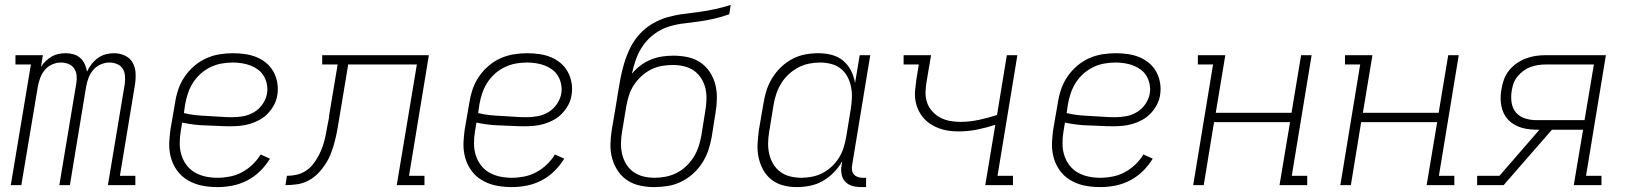

<svg xmlns="http://www.w3.org/2000/svg" viewBox="-20 -755 6640 783"><path d="M24 0 106 -492H43V-530H155L147 -482Q155 -495 166.5 -506Q178 -517 191 -524.5Q204 -532 218.5 -535Q233 -538 248 -538Q264 -538 280 -533.5Q296 -529 307.5 -518.5Q319 -508 325.5 -493.5Q332 -479 335 -463Q342 -479 353.5 -493.5Q365 -508 379.5 -518.5Q394 -529 411 -533.5Q428 -538 445 -538Q469 -538 490 -528Q511 -518 521.5 -498.5Q532 -479 533 -455Q534 -431 530 -407L469 -38H532V0H420L489 -414Q491 -430 489.5 -446.5Q488 -463 480 -475.5Q472 -488 457 -494Q442 -500 426 -500Q408 -500 390 -492Q372 -484 359.5 -469Q347 -454 340.5 -436Q334 -418 331 -400L265 0H222L291 -414Q294 -430 292.5 -446.5Q291 -463 282.5 -475.5Q274 -488 259.5 -494Q245 -500 228 -500Q210 -500 192 -492Q174 -484 162 -469Q150 -454 143.5 -436Q137 -418 134 -400L67 0Z M867 8Q844 8 821 5Q798 2 777 -5.5Q756 -13 738 -25Q720 -37 706.5 -54Q693 -71 684.5 -91Q676 -111 672.5 -133.5Q669 -156 670.5 -179.5Q672 -203 675 -226L694 -336Q698 -363 707 -390Q716 -417 732.5 -441.5Q749 -466 771.5 -485.5Q794 -505 820.5 -517Q847 -529 875 -533.5Q903 -538 930 -538Q955 -538 979.5 -534.5Q1004 -531 1026 -522Q1048 -513 1066 -498Q1084 -483 1095.5 -462Q1107 -441 1111 -416.5Q1115 -392 1111 -368Q1108 -347 1098 -328Q1088 -309 1073 -293Q1058 -277 1039 -266.5Q1020 -256 1000 -250Q980 -244 959.5 -242Q939 -240 919 -240Q894 -240 869 -241.5Q844 -243 819.5 -243.5Q795 -244 771 -247Q747 -250 723 -255L717 -219Q713 -195 713 -170Q713 -145 720 -122.5Q727 -100 741 -81.5Q755 -63 775 -51.5Q795 -40 818.5 -35Q842 -30 867 -30Q892 -30 917.5 -35Q943 -40 966.5 -52.5Q990 -65 1009.5 -83.5Q1029 -102 1043 -125L1081 -108Q1064 -80 1040.5 -57Q1017 -34 988 -19Q959 -4 928 2Q897 8 867 8ZM926 -277Q949 -277 972 -281Q995 -285 1016 -297.5Q1037 -310 1051 -330.5Q1065 -351 1069 -374Q1072 -392 1068.5 -410.5Q1065 -429 1056 -444.5Q1047 -460 1033 -470.5Q1019 -481 1002.5 -487.5Q986 -494 967 -497Q948 -500 930 -500Q907 -500 884 -496Q861 -492 839 -481.5Q817 -471 798.5 -454.5Q780 -438 767 -417.5Q754 -397 746.5 -374.5Q739 -352 735 -329L730 -294Q753 -288 777.5 -285.5Q802 -283 827 -282Q852 -281 876.5 -279Q901 -277 926 -277Z M1144 0 1150 -38Q1170 -38 1190 -42.5Q1210 -47 1227.5 -58.5Q1245 -70 1258 -87Q1271 -104 1280.5 -122.5Q1290 -141 1296.5 -160Q1303 -179 1307 -198.5Q1311 -218 1314.5 -238Q1318 -258 1322 -277Q1322 -277 1322 -277.5Q1322 -278 1322 -278V-280Q1322 -280 1322 -281Q1322 -282 1322 -283L1357 -492H1294V-530H1729L1648 -38H1711V0H1598L1680 -492H1400L1364 -275Q1360 -252 1356 -228.5Q1352 -205 1346 -181.5Q1340 -158 1331.5 -134.5Q1323 -111 1309.5 -89.5Q1296 -68 1278.5 -49.5Q1261 -31 1238.5 -19Q1216 -7 1192 -3.5Q1168 0 1144 0Z M2067 8Q2044 8 2021 5Q1998 2 1977 -5.5Q1956 -13 1938 -25Q1920 -37 1906.5 -54Q1893 -71 1884.5 -91Q1876 -111 1872.5 -133.5Q1869 -156 1870.5 -179.5Q1872 -203 1875 -226L1894 -336Q1898 -363 1907 -390Q1916 -417 1932.5 -441.5Q1949 -466 1971.5 -485.5Q1994 -505 2020.5 -517Q2047 -529 2075 -533.5Q2103 -538 2130 -538Q2155 -538 2179.5 -534.5Q2204 -531 2226 -522Q2248 -513 2266 -498Q2284 -483 2295.5 -462Q2307 -441 2311 -416.5Q2315 -392 2311 -368Q2308 -347 2298 -328Q2288 -309 2273 -293Q2258 -277 2239 -266.5Q2220 -256 2200 -250Q2180 -244 2159.5 -242Q2139 -240 2119 -240Q2094 -240 2069 -241.5Q2044 -243 2019.5 -243.5Q1995 -244 1971 -247Q1947 -250 1923 -255L1917 -219Q1913 -195 1913 -170Q1913 -145 1920 -122.5Q1927 -100 1941 -81.5Q1955 -63 1975 -51.5Q1995 -40 2018.5 -35Q2042 -30 2067 -30Q2092 -30 2117.5 -35Q2143 -40 2166.5 -52.5Q2190 -65 2209.5 -83.5Q2229 -102 2243 -125L2281 -108Q2264 -80 2240.5 -57Q2217 -34 2188 -19Q2159 -4 2128 2Q2097 8 2067 8ZM2126 -277Q2149 -277 2172 -281Q2195 -285 2216 -297.5Q2237 -310 2251 -330.5Q2265 -351 2269 -374Q2272 -392 2268.5 -410.5Q2265 -429 2256 -444.5Q2247 -460 2233 -470.5Q2219 -481 2202.5 -487.5Q2186 -494 2167 -497Q2148 -500 2130 -500Q2107 -500 2084 -496Q2061 -492 2039 -481.5Q2017 -471 1998.5 -454.5Q1980 -438 1967 -417.5Q1954 -397 1946.5 -374.5Q1939 -352 1935 -329L1930 -294Q1953 -288 1977.5 -285.5Q2002 -283 2027 -282Q2052 -281 2076.5 -279Q2101 -277 2126 -277Z M2648 8Q2619 8 2590.5 2Q2562 -4 2538.5 -19.5Q2515 -35 2499.5 -58.5Q2484 -82 2476.5 -109Q2469 -136 2469.5 -166Q2470 -196 2475 -226L2492 -326Q2494 -337 2495.5 -348Q2497 -359 2499 -370Q2504 -402 2510 -433.5Q2516 -465 2525.5 -497Q2535 -529 2550 -559.5Q2565 -590 2588 -615.5Q2611 -641 2641 -658.5Q2671 -676 2703 -685Q2735 -694 2767 -698Q2799 -702 2832 -706.5Q2865 -711 2897 -718Q2929 -725 2960 -735L2954 -697Q2924 -686 2893.5 -679Q2863 -672 2831.5 -667.5Q2800 -663 2769 -659.5Q2738 -656 2707.5 -646.5Q2677 -637 2650 -617.5Q2623 -598 2604 -571.5Q2585 -545 2574 -514.5Q2563 -484 2557 -454Q2572 -473 2592 -488Q2612 -503 2634.5 -512Q2657 -521 2680 -524.5Q2703 -528 2726 -528Q2756 -528 2784.5 -522Q2813 -516 2836 -500.5Q2859 -485 2874.5 -461.5Q2890 -438 2897 -411Q2904 -384 2903.5 -354Q2903 -324 2898 -295L2882 -194Q2877 -167 2868 -140.5Q2859 -114 2843 -89.5Q2827 -65 2805 -45.5Q2783 -26 2757 -13.5Q2731 -1 2703 3.5Q2675 8 2648 8ZM2649 -30Q2672 -30 2695 -34.5Q2718 -39 2739 -49.5Q2760 -60 2778 -77Q2796 -94 2808.5 -114Q2821 -134 2828.5 -156Q2836 -178 2840 -201L2856 -301Q2860 -324 2861 -348Q2862 -372 2857 -394Q2852 -416 2840 -435Q2828 -454 2810.5 -466.5Q2793 -479 2770.5 -484.5Q2748 -490 2724 -490Q2701 -490 2678.5 -486Q2656 -482 2635 -471.5Q2614 -461 2596 -444.5Q2578 -428 2565 -408Q2552 -388 2545 -366Q2538 -344 2534 -321L2517 -219Q2513 -196 2512.5 -172.5Q2512 -149 2517 -127Q2522 -105 2533.5 -86Q2545 -67 2563 -54Q2581 -41 2603.5 -35.5Q2626 -30 2649 -30Z M3229 8Q3201 8 3174 1Q3147 -6 3126 -22.5Q3105 -39 3092 -63Q3079 -87 3073.5 -113.5Q3068 -140 3069.5 -168.5Q3071 -197 3075 -226L3094 -336Q3098 -362 3106.5 -388Q3115 -414 3130 -438Q3145 -462 3166 -482Q3187 -502 3212 -515Q3237 -528 3263.5 -533Q3290 -538 3317 -538Q3346 -538 3372.5 -531Q3399 -524 3419 -507Q3439 -490 3451 -466Q3463 -442 3467 -416L3486 -530H3529L3455 -81Q3453 -71 3454.5 -61Q3456 -51 3462 -44Q3468 -37 3477.5 -33.5Q3487 -30 3497 -30H3512V8H3491Q3473 8 3455.5 3Q3438 -2 3426.5 -14.5Q3415 -27 3412 -45Q3409 -63 3412 -81L3415 -98Q3401 -73 3380.5 -52Q3360 -31 3335.5 -17Q3311 -3 3283.5 2.5Q3256 8 3229 8Q3229 8 3229 8Q3229 8 3229 8ZM3249 -30Q3270 -30 3292.5 -34.5Q3315 -39 3335 -49.5Q3355 -60 3372.5 -76.5Q3390 -93 3402 -112.5Q3414 -132 3420.5 -153.5Q3427 -175 3431 -197L3449 -307Q3453 -330 3454 -353.5Q3455 -377 3451 -399Q3447 -421 3436.5 -441Q3426 -461 3409.5 -474.5Q3393 -488 3370.5 -494Q3348 -500 3325 -500Q3302 -500 3279.5 -495.5Q3257 -491 3236 -480Q3215 -469 3197 -452.5Q3179 -436 3166.5 -416Q3154 -396 3146.5 -374Q3139 -352 3135 -329L3117 -219Q3113 -196 3112.5 -172.5Q3112 -149 3117 -127Q3122 -105 3133.5 -86Q3145 -67 3162.5 -54Q3180 -41 3202.5 -35.5Q3225 -30 3249 -30Z M3998 0 4039 -246Q4002 -234 3964.5 -226.5Q3927 -219 3889 -219Q3868 -219 3847.5 -222Q3827 -225 3808.5 -232Q3790 -239 3773.5 -250Q3757 -261 3744.5 -276Q3732 -291 3724 -309Q3716 -327 3713 -347Q3710 -367 3712 -388Q3714 -409 3717 -430L3727 -492H3665V-530H3777L3759 -424Q3755 -402 3754.5 -379.5Q3754 -357 3760.5 -337.5Q3767 -318 3781 -302Q3795 -286 3813.5 -276Q3832 -266 3853 -262Q3874 -258 3896 -258Q3934 -258 3971.5 -266Q4009 -274 4046 -286L4086 -530H4129L4048 -38H4111V0Z M4467 8Q4444 8 4421 5Q4398 2 4377 -5.5Q4356 -13 4338 -25Q4320 -37 4306.5 -54Q4293 -71 4284.5 -91Q4276 -111 4272.5 -133.5Q4269 -156 4270.5 -179.5Q4272 -203 4275 -226L4294 -336Q4298 -363 4307 -390Q4316 -417 4332.5 -441.5Q4349 -466 4371.5 -485.5Q4394 -505 4420.5 -517Q4447 -529 4475 -533.5Q4503 -538 4530 -538Q4555 -538 4579.5 -534.5Q4604 -531 4626 -522Q4648 -513 4666 -498Q4684 -483 4695.5 -462Q4707 -441 4711 -416.5Q4715 -392 4711 -368Q4708 -347 4698 -328Q4688 -309 4673 -293Q4658 -277 4639 -266.5Q4620 -256 4600 -250Q4580 -244 4559.5 -242Q4539 -240 4519 -240Q4494 -240 4469 -241.5Q4444 -243 4419.5 -243.5Q4395 -244 4371 -247Q4347 -250 4323 -255L4317 -219Q4313 -195 4313 -170Q4313 -145 4320 -122.5Q4327 -100 4341 -81.5Q4355 -63 4375 -51.5Q4395 -40 4418.5 -35Q4442 -30 4467 -30Q4492 -30 4517.5 -35Q4543 -40 4566.5 -52.5Q4590 -65 4609.5 -83.5Q4629 -102 4643 -125L4681 -108Q4664 -80 4640.5 -57Q4617 -34 4588 -19Q4559 -4 4528 2Q4497 8 4467 8ZM4526 -277Q4549 -277 4572 -281Q4595 -285 4616 -297.5Q4637 -310 4651 -330.5Q4665 -351 4669 -374Q4672 -392 4668.5 -410.5Q4665 -429 4656 -444.5Q4647 -460 4633 -470.5Q4619 -481 4602.5 -487.5Q4586 -494 4567 -497Q4548 -500 4530 -500Q4507 -500 4484 -496Q4461 -492 4439 -481.5Q4417 -471 4398.5 -454.5Q4380 -438 4367 -417.5Q4354 -397 4346.5 -374.5Q4339 -352 4335 -329L4330 -294Q4353 -288 4377.5 -285.5Q4402 -283 4427 -282Q4452 -281 4476.5 -279Q4501 -277 4526 -277Z M4846 0 4927 -492H4865V-530H4977L4938 -295H5247L5286 -530H5329L5248 -38H5311V0H5198L5241 -257H4931L4889 0Z M5446 0 5527 -492H5465V-530H5577L5538 -295H5847L5886 -530H5929L5848 -38H5911V0H5798L5841 -257H5531L5489 0Z M6004 0V-38H6095L6258 -226H6246Q6224 -226 6202.5 -230Q6181 -234 6162 -243.5Q6143 -253 6129 -268.5Q6115 -284 6108 -304Q6101 -324 6100 -346Q6099 -368 6103 -390Q6106 -410 6113 -430Q6120 -450 6133.5 -467Q6147 -484 6165 -496.5Q6183 -509 6202.5 -516.5Q6222 -524 6242.5 -527Q6263 -530 6283 -530H6529L6448 -38H6511V0H6398L6436 -226H6309L6112 0ZM6246 -265H6442L6480 -492H6283Q6267 -492 6251.5 -489.5Q6236 -487 6221 -481.5Q6206 -476 6192.5 -466Q6179 -456 6168.5 -443Q6158 -430 6152.5 -415Q6147 -400 6145 -385Q6141 -361 6144.5 -337Q6148 -313 6162.5 -296Q6177 -279 6199.5 -272Q6222 -265 6246 -265Z"/></svg>

Font: Iosevka Slab XLtEx
Style: Italic
Weight: 200
Width: 7
Italic angle: -9°
Monospace: yes
Designer: Belleve Invis
Foundry: Belleve Invis
Version: Version 11.1.0; ttfautohint (v1.8.3)